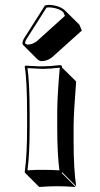

<svg xmlns="http://www.w3.org/2000/svg" viewBox="-20 -698 406 778"><path d="M162.1 -675.8Q168.5 -677.7 178.2 -678.2Q219.7 -676.8 243.2 -655.8Q243.2 -655.8 245.1 -653.8L301.8 -597.7L311.5 -574.2L191.4 -466.3Q172.4 -450.7 148.4 -450.2Q138.7 -450.7 130.9 -458.5L74.2 -515.1Q71.8 -518.6 70.8 -521Q71.3 -533.7 79.1 -544.9ZM89.8 -234.9Q89.8 -374 80.1 -428.2L83 -432.1Q89.8 -432.1 107.4 -430.7Q138.2 -428.7 153.8 -429.2Q180.2 -429.2 223.1 -434.1Q227.5 -433.6 229.5 -431.6Q231.4 -428.2 231.9 -423.8L288.6 -367.7Q278.8 -245.1 278.3 -189.5V-123.5Q278.3 -14.6 288.6 56.6L231.9 0L230 2.9L286.6 59.6Q240.7 56.6 212.4 56.6Q182.1 56.6 138.7 59.6L82 2.9L80.1 0Q89.8 -68.4 89.8 -180.2ZM100.1 -234.9V-180.2Q100.1 -72.3 91.3 -7.8Q125.5 -10.3 155.8 -9.8Q187 -9.8 220.7 -7.8Q211.9 -76.7 211.9 -180.2V-246.1Q211.9 -304.7 222.2 -423.8Q180.2 -418.9 153.8 -418.9Q144 -418.9 91.3 -421.9Q100.1 -364.3 100.1 -234.9ZM168.5 -667 87.4 -539.6Q82 -530.8 81.1 -522.5Q85.9 -518.6 91.8 -517.1Q112.3 -518.1 128.4 -530.3L243.2 -633.8L236.3 -648.4Q222.2 -663.1 188.5 -667.5Q182.6 -668 178.2 -668Q173.3 -667.5 168.5 -667Z"/></svg>

Font: Linux Biolinum Shadow O
Style: Bold
Weight: 700
Designer: Philipp H. Poll
Foundry: Philipp H. Poll
Version: Version 0.9.2